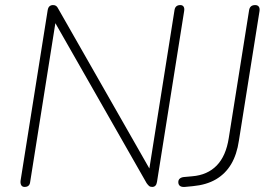

<svg xmlns="http://www.w3.org/2000/svg" viewBox="-20 -731 1069 757"><path d="M77 6Q68 6 64 -0.5Q60 -7 61 -18L168 -691Q170 -702 175.5 -706.5Q181 -711 189 -711Q197 -711 201.5 -707.5Q206 -704 210 -696L583 -42H565L668 -691Q671 -711 691 -711Q700 -711 704 -704.5Q708 -698 706 -687L599 -14Q596 6 580 6Q572 6 567.5 2Q563 -2 558 -9L185 -663H202L99 -14Q98 -4 92.5 1Q87 6 77 6ZM740 3 709 6Q696 7 689.5 2Q683 -3 683 -13Q683 -22 689 -27Q695 -32 705 -33L738 -36Q798 -41 834.5 -78.5Q871 -116 882 -187L962 -690Q965 -711 986 -711Q996 -711 1000.5 -704.5Q1005 -698 1003 -686L922 -177Q914 -122 891.5 -84Q869 -46 831.5 -24Q794 -2 740 3Z"/></svg>

Font: Nunito Variable Extra Light
Style: Italic
Weight: 200
Italic angle: -9°
Designer: Vernon Adams
Foundry: Vernon Adams
Version: Version 3.602